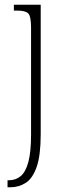

<svg xmlns="http://www.w3.org/2000/svg" viewBox="-20 -556 282 816"><path d="M12 240V210H18Q47 210 68 192.5Q89 175 100.5 132.5Q112 90 112 15V-438Q112 -487 100 -499Q88 -511 53 -511H39V-536H153V14Q153 104 136 153Q119 202 89.5 221Q60 240 23 240Z"/></svg>

Font: Noto Serif Tamil Condensed ExtraLight
Style: Regular
Weight: 200
Width: 3
Designer: Indian Type Foundry, Tom Grace, and the Monotype Design Team
Foundry: Monotype Imaging Inc.
Version: Version 2.004; ttfautohint (v1.8.4.7-5d5b)